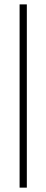

<svg xmlns="http://www.w3.org/2000/svg" viewBox="-20 -733 213 880"><path d="M69.8 -712.9H103V127H69.8Z"/></svg>

Font: Ortica Linear Light
Style: Regular
Weight: 300
Designer: Benedetta Bovani
Foundry: Collletttivo
Version: Version 2.000;Glyphs 3.1.2 (3151)